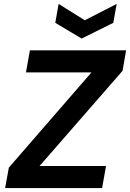

<svg xmlns="http://www.w3.org/2000/svg" viewBox="-20 -956 661 976"><path d="M6 0 25 -104 445 -588H112L132 -700H621L603 -596L181 -112H519L499 0ZM573 -936 556 -840 395 -760 261 -840 278 -936 411 -853Z"/></svg>

Font: DM Sans 9pt
Style: Bold Italic
Weight: 700
Italic angle: -10°
Version: Version 4.004;gftools[0.9.30]